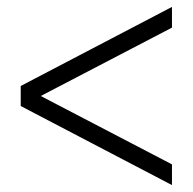

<svg xmlns="http://www.w3.org/2000/svg" viewBox="-20 -620 558 556"><path d="M478 -84 40 -313V-371L478 -600V-540L98 -342L478 -144Z"/></svg>

Font: Platypi Medium
Style: Regular
Weight: 500
Designer: David Sargent
Foundry: Bolt Cutter Type
Version: Version 1.200; ttfautohint (v1.8.4.7-5d5b)